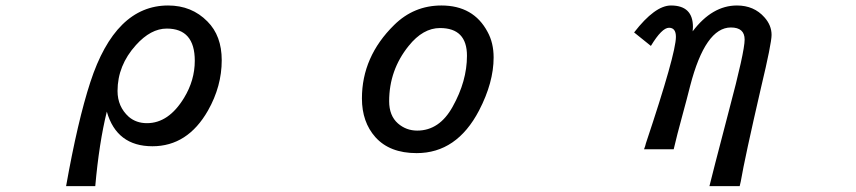

<svg xmlns="http://www.w3.org/2000/svg" viewBox="-20 -541 3040 682"><path d="M214.8 120.1Q255.9 -111.3 300.8 -249Q389.6 -521.5 577.1 -521.5Q661.1 -521.5 716.8 -464.8Q767.6 -414.1 767.6 -327.1Q767.6 -234.4 718.8 -148.4Q646.5 -21.5 521.5 -21.5Q394.5 -21.5 359.4 -144.5Q332 -33.2 318.4 120.1ZM572.3 -439.5Q515.6 -439.5 462.9 -380.9Q397.5 -308.6 397.5 -217.8Q397.5 -162.1 437.5 -126Q463.9 -103.5 502 -103.5Q579.1 -103.5 633.8 -193.4Q671.9 -255.9 671.9 -325.2Q671.9 -439.5 572.3 -439.5Z M1547.9 -521.5Q1662.1 -521.5 1711.9 -427.7Q1733.4 -388.7 1733.4 -336.9Q1733.4 -248 1681.6 -148.4Q1602.5 2.9 1460 2.9Q1364.3 2.9 1313.5 -53.7Q1265.6 -107.4 1265.6 -191.4Q1265.6 -339.8 1379.9 -452.1Q1450.2 -521.5 1547.9 -521.5ZM1543 -441.4Q1482.4 -441.4 1431.6 -377.9Q1362.3 -292 1362.3 -181.6Q1362.3 -129.9 1393.6 -102.5Q1422.9 -77.1 1461.9 -77.1Q1541 -77.1 1587.9 -162.1Q1638.7 -252.9 1638.7 -342.8Q1638.7 -441.4 1543 -441.4Z M2607.4 120.1H2500L2520.5 39.1Q2546.9 -63.5 2569.3 -148.4Q2625 -357.4 2625 -400.4Q2625 -443.4 2576.2 -443.4Q2485.4 -443.4 2431.6 -236.3Q2420.9 -193.4 2403.3 -128.9Q2384.8 -61.5 2373 -10.7H2267.6L2271.5 -21.5L2274.4 -32.2Q2380.9 -350.6 2380.9 -410.2Q2380.9 -442.4 2356.4 -442.4Q2331.1 -442.4 2292 -377.9L2232.4 -425.8Q2306.6 -521.5 2363.3 -521.5Q2441.4 -521.5 2441.4 -445.3Q2441.4 -439.5 2440.4 -429.7Q2509.8 -521.5 2597.7 -521.5Q2658.2 -521.5 2695.3 -479.5Q2720.7 -451.2 2720.7 -417Q2720.7 -386.7 2683.6 -231.4Q2625 22.5 2611.3 103.5Z"/></svg>

Font: MotoyaLCedar
Style: W3 mono
Weight: 400
Version: Version 1.01